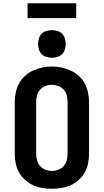

<svg xmlns="http://www.w3.org/2000/svg" viewBox="-20 -1156 640 1184"><path d="M300 8Q270 8 240 3Q210 -2 183 -14.5Q156 -27 133.5 -47.5Q111 -68 96.5 -94.5Q82 -121 76.5 -150.5Q71 -180 71 -210V-525Q71 -555 77 -584.5Q83 -614 97 -640.5Q111 -667 133.5 -687.5Q156 -708 183.5 -720.5Q211 -733 240.5 -739.5Q270 -746 300 -746Q330 -746 359.5 -739.5Q389 -733 416.5 -720.5Q444 -708 466.5 -687.5Q489 -667 503 -640.5Q517 -614 523 -584.5Q529 -555 529 -525V-210Q529 -180 523.5 -150.5Q518 -121 503.5 -94.5Q489 -68 466.5 -47.5Q444 -27 417 -14.5Q390 -2 360 3Q330 8 300 8ZM300 -102Q321 -102 340.5 -109.5Q360 -117 373.5 -133Q387 -149 392 -169.5Q397 -190 397 -210V-525Q397 -545 392 -566Q387 -587 373.5 -602.5Q360 -618 339.5 -625.5Q319 -633 299 -633Q278 -633 258.5 -625Q239 -617 226 -601.5Q213 -586 208 -565.5Q203 -545 203 -525V-210Q203 -190 208 -169.5Q213 -149 226.5 -133Q240 -117 259.5 -109.5Q279 -102 300 -102ZM300 -800Q283 -800 266 -805Q249 -810 237 -822Q225 -834 220 -851Q215 -868 215 -885Q215 -902 220 -919Q225 -936 237 -948Q249 -960 266 -965Q283 -970 300 -970Q317 -970 334 -965Q351 -960 363 -948Q375 -936 380 -919Q385 -902 385 -885Q385 -868 380 -851Q375 -834 363 -822Q351 -810 334 -805Q317 -800 300 -800ZM150 -1044V-1136H450V-1044Z"/></svg>

Font: Iosevka Custom XBdEx
Style: Regular
Weight: 800
Width: 7
Monospace: yes
Designer: Belleve Invis
Foundry: Belleve Invis
Version: Version 11.2.4; ttfautohint (v1.8.4)